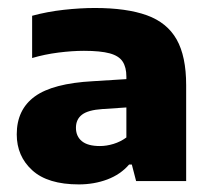

<svg xmlns="http://www.w3.org/2000/svg" viewBox="-20 -770 542 493"><path d="M182.5 -296.5Q102.5 -296.5 62.8 -332.8Q23 -369 23 -425Q23 -488.5 69.2 -522.2Q115.5 -556 219 -561.5L331 -568.5L348 -497L243 -490Q206 -487.5 190.5 -475.5Q175 -463.5 175 -442Q175 -420 190.2 -407.5Q205.5 -395 236.5 -395Q253.5 -395 271.5 -400.5Q289.5 -406 304.5 -417V-573.5Q304.5 -597 295 -611.8Q285.5 -626.5 261.8 -633Q238 -639.5 195.5 -639.5Q165.5 -639.5 130 -635Q94.5 -630.5 62.5 -621V-729.5Q101 -740 143.8 -744.8Q186.5 -749.5 223.5 -749.5Q305 -749.5 357 -730.8Q409 -712 433.5 -668.8Q458 -625.5 458 -551.5V-305H329.5L318.5 -347.5H311.5Q289.5 -322 255.5 -309.2Q221.5 -296.5 182.5 -296.5Z"/></svg>

Font: Encode Sans SemiExpanded
Style: Bold
Weight: 700
Width: 6
Designer: Multiple Designers
Foundry: Impallari Type
Version: Version 3.002